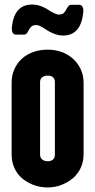

<svg xmlns="http://www.w3.org/2000/svg" viewBox="-20 -812 418 843"><path d="M347 -134Q347 -102 334.5 -75Q322 -48 300 -29.5Q278 -11 249.5 0Q221 11 190 11Q156 11 127 0Q98 -11 76.5 -29.5Q55 -48 43 -75Q31 -102 31 -134V-448Q31 -481 43 -508Q55 -535 76.5 -554.5Q98 -574 127 -584Q156 -594 190 -594Q221 -594 249.5 -584Q278 -574 300 -554.5Q322 -535 334.5 -508Q347 -481 347 -448ZM221 -451Q221 -466 212.5 -473Q204 -480 190 -480Q175 -480 165.5 -473Q156 -466 156 -451V-133Q156 -119 165.5 -111.5Q175 -104 190 -104Q204 -104 212.5 -111.5Q221 -119 221 -133ZM346 -762Q337 -656 257 -656Q220 -656 178 -685Q152 -702 141 -702Q125 -702 118 -695.5Q111 -689 107 -681Q103 -673 98.5 -666.5Q94 -660 83 -660H51Q41 -660 36.5 -667Q32 -674 32 -684V-688Q40 -792 121 -792Q141 -792 160 -785Q179 -778 201 -763Q213 -756 222.5 -752Q232 -748 238 -748Q253 -748 259.5 -754.5Q266 -761 270.5 -769.5Q275 -778 280 -784.5Q285 -791 293 -791H327Q337 -791 341.5 -783.5Q346 -776 346 -766Z"/></svg>

Font: H.H. Samuel
Style: Regular
Weight: 900
Width: 1
Designer: deFharo
Foundry: deFharo
Version: Version 1.009